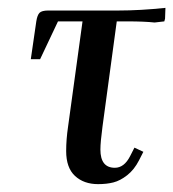

<svg xmlns="http://www.w3.org/2000/svg" viewBox="-20 -466 445 493"><path d="M59.1 -314 73.2 -411.1Q75.7 -427.2 81.5 -433.1Q87.4 -439 104 -439H284.2Q339.8 -439 404.8 -445.8L403.8 -418L401.9 -411.1L377 -408.2Q350.1 -411.1 308.1 -411.1H279.8L243.2 -141.1Q237.8 -100.6 237.8 -82Q237.8 -35.2 274.9 -35.2Q298.8 -35.2 314 -64.9L325.2 -86.9L348.1 -76.2L336.9 -54.2Q324.7 -30.3 306.6 -16.1Q288.6 -2 271.2 2.4Q253.9 6.8 231.9 6.8Q195.3 6.8 172.6 -14.2Q149.9 -35.2 149.9 -78.1Q149.9 -107.9 154.8 -141.1L191.9 -411.1H128.9L83 -314Z"/></svg>

Font: Dihjauti S
Style: Bold Italic
Weight: 700
Italic angle: -9°
Designer: T. Christopher White
Version: Version 3.0.0